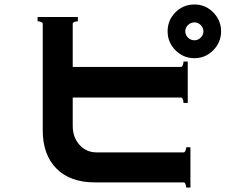

<svg xmlns="http://www.w3.org/2000/svg" viewBox="-20 -815 1040 858"><path d="M831 -157V23H812Q812 16 809 8Q806 0 801 0H403Q294 0 232.5 -61.5Q171 -123 171 -233V-709Q171 -714 163 -717Q155 -720 148 -720V-739H328V-720Q321 -720 313 -717Q305 -714 305 -709V-516H789Q794 -516 797 -524Q800 -532 800 -540H819V-355H800Q800 -363 797 -371Q794 -379 789 -379H305V-253Q305 -201 335.5 -167.5Q366 -134 412 -134H801Q806 -134 809 -142Q812 -150 812 -157ZM729 -675Q729 -725 764 -760Q799 -795 849 -795Q898 -795 933 -759.5Q968 -724 968 -675Q968 -626 933 -590.5Q898 -555 849 -555Q799 -555 764 -590.5Q729 -626 729 -675ZM889 -675Q889 -691 877 -703Q865 -715 849 -715Q832 -715 820 -703Q808 -691 808 -675Q808 -659 820 -647Q832 -635 849 -635Q865 -635 877 -647Q889 -659 889 -675Z"/></svg>

Font: Aoboshi One
Style: Regular
Weight: 400
Designer: IKIMOJI
Foundry: Natsumi Matsuba
Version: Version 1.000; ttfautohint (v1.8.3)